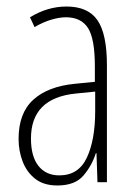

<svg xmlns="http://www.w3.org/2000/svg" viewBox="-20 -559 416 589"><path d="M184 -539Q250 -539 279 -497Q308 -455 308 -359V0H279L276 -89H274Q262 -51 236 -20.5Q210 10 156 10Q114 10 88 -10.5Q62 -31 49.5 -63.5Q37 -96 37 -133Q37 -212 82 -253Q127 -294 210 -302L271 -308V-356Q271 -440 250 -473Q229 -506 182 -506Q163 -506 138.5 -499Q114 -492 86 -476L72 -506Q126 -539 184 -539ZM212 -272Q75 -258 75 -134Q75 -79 98 -50Q121 -21 162 -21Q221 -21 246.5 -75.5Q272 -130 272 -218V-278Z"/></svg>

Font: Noto Sans Khmer UI ExtraCondensed ExtraLight
Style: Regular
Weight: 200
Width: 2
Designer: Danh Hong and the Monotype Design Team
Foundry: Monotype Imaging Inc.
Version: Version 2.002; ttfautohint (v1.8.4.7-5d5b)